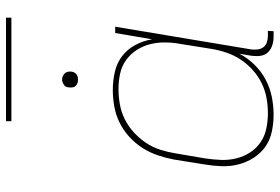

<svg xmlns="http://www.w3.org/2000/svg" viewBox="-166 -758 932 640"><g transform="rotate(-90 300.0 -438.0)"><path d="M238 8Q209 8 181 2Q153 -4 131 -19.5Q109 -35 94 -58.5Q79 -82 72 -109Q65 -136 66 -165Q67 -194 72 -223L88 -323Q93 -350 102 -377Q111 -404 126.5 -428.5Q142 -453 164 -473Q186 -493 211.5 -505.5Q237 -518 265 -523Q293 -528 320 -528Q351 -528 381 -521Q411 -514 433.5 -496.5Q456 -479 470 -453Q484 -427 489 -397L510 -520H531L455 -65Q454 -54 455.5 -43.5Q457 -33 463.5 -25Q470 -17 480.5 -14Q491 -11 502 -11H517L516 8H498Q483 8 469 3.5Q455 -1 445.5 -11Q436 -21 434 -35.5Q432 -50 434 -65L441 -106Q427 -79 404.5 -56Q382 -33 354.5 -18.5Q327 -4 297 2Q267 8 238 8ZM243 -11Q268 -11 293 -15.5Q318 -20 342 -31.5Q366 -43 386.5 -61.5Q407 -80 421.5 -102Q436 -124 444.5 -149Q453 -174 457 -199L473 -299Q478 -325 478.5 -351.5Q479 -378 473 -402.5Q467 -427 453.5 -448Q440 -469 420 -483.5Q400 -498 375 -503.5Q350 -509 323 -509Q298 -509 272.5 -504.5Q247 -500 223.5 -488.5Q200 -477 179.5 -458.5Q159 -440 144 -417.5Q129 -395 121 -370Q113 -345 109 -320L92 -220Q88 -194 87 -167.5Q86 -141 92 -116.5Q98 -92 111.5 -71Q125 -50 145 -36Q165 -22 190.5 -16.5Q216 -11 243 -11ZM354 -644Q348 -644 342.5 -646Q337 -648 333 -652.5Q329 -657 328.5 -663.5Q328 -670 329 -676Q329 -681 331.5 -685Q334 -689 338 -691.5Q342 -694 346 -695.5Q350 -697 355 -697Q361 -697 366.5 -694.5Q372 -692 376 -687.5Q380 -683 381 -676.5Q382 -670 381 -664Q380 -659 377.5 -655Q375 -651 371.5 -648.5Q368 -646 363.5 -645Q359 -644 354 -644ZM216 -866V-884H561V-866Z"/></g></svg>

Font: Iosevka Thin Extended
Style: Italic
Weight: 100
Width: 7
Italic angle: -9°
Monospace: yes
Designer: Belleve Invis
Foundry: Belleve Invis
Version: Version 32.5.0; ttfautohint (v1.8.4)